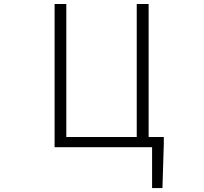

<svg xmlns="http://www.w3.org/2000/svg" viewBox="-20 -749 1040 977"><path d="M736.3 -51.8H813.5V-16.6L806.6 208H753.9V0H257.8V-728.5H317.4V-51.8H675.8V-728.5H736.3Z"/></svg>

Font: Gen Shin Gothic Monospace Light
Style: Regular
Weight: 300
Designer: [Source Han Sans]
Ryoko NISHIZUKA  (kana & ideographs); Paul D. Hunt (Latin, Greek & Cyrillic); Wenlong ZHANG  (bopomofo
Version: Version 1.002.20150607